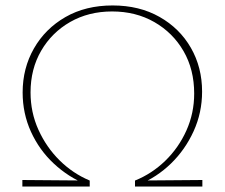

<svg xmlns="http://www.w3.org/2000/svg" viewBox="-20 -684 824 704"><path d="M296 -8Q230 -35 177 -84.5Q124 -134 93.5 -201Q63 -268 63 -345Q63 -434 104.5 -506.5Q146 -579 220 -621.5Q294 -664 393 -664Q491 -664 565 -622Q639 -580 680 -508.5Q721 -437 721 -348Q721 -271 690 -203Q659 -135 607 -84.5Q555 -34 489 -7L475 -22Q537 -47 586 -94.5Q635 -142 663.5 -205.5Q692 -269 692 -341Q692 -429 653 -496.5Q614 -564 546 -603Q478 -642 391 -642Q305 -642 237.5 -603.5Q170 -565 131 -498Q92 -431 92 -345Q92 -272 121 -208Q150 -144 198.5 -96Q247 -48 309 -22ZM62 0V-24L309 -22V0ZM475 0V-22L722 -24V0Z"/></svg>

Font: Ysabeau Office Thin
Style: Regular
Weight: 250
Designer: Christian Thalmann (Catharsis Fonts)
Version: Version 2.001;gftools[0.9.30]; featfreeze: tnum,lnum,ss02